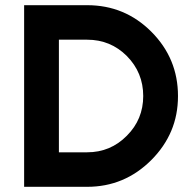

<svg xmlns="http://www.w3.org/2000/svg" viewBox="-20 -720 739 740"><path d="M316 -567Q406 -567 469 -504Q532 -440 532 -350Q532 -260 469 -197Q406 -133 316 -133H207V-567ZM316 -700H73V0H316Q460 0 563 -103Q614 -154 640 -215.5Q666 -277 666 -350Q666 -495 563 -598Q461 -700 316 -700Z"/></svg>

Font: Unageo
Style: Bold
Weight: 700
Designer: Richard Sepsi
Foundry: Richard Sepsi
Version: Version 2.000